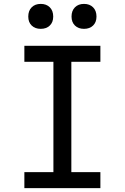

<svg xmlns="http://www.w3.org/2000/svg" viewBox="-20 -965 640 985"><path d="M411 -817Q382 -817 364.5 -834Q347 -851 347 -880Q347 -910 364.5 -927.5Q382 -945 411 -945Q440 -945 457.5 -927.5Q475 -910 475 -880Q475 -851 457.5 -834Q440 -817 411 -817ZM189 -817Q160 -817 142.5 -834Q125 -851 125 -880Q125 -910 142.5 -927.5Q160 -945 189 -945Q218 -945 235.5 -927.5Q253 -910 253 -880Q253 -851 235.5 -834Q218 -817 189 -817ZM105 0V-82H254V-648H105V-730H495V-648H346V-82H495V0Z"/></svg>

Font: JetBrainsMonoNL NF
Style: Regular
Weight: 400
Designer: Philipp Nurullin, Konstantin Bulenkov
Foundry: JetBrains
Version: Version 2.304; ttfautohint (v1.8.4.7-5d5b);Nerd Fonts 3.2.1